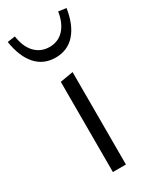

<svg xmlns="http://www.w3.org/2000/svg" viewBox="-176 -702 611 752"><g transform="rotate(-30 130.0 -326.0)"><path d="M-3 -647 32 -652Q39 -602 65 -575Q91 -548 130 -548Q169 -548 194.5 -575Q220 -602 228 -652L263 -647Q252 -576 218 -538Q184 -500 130 -500Q76 -500 42 -538Q8 -576 -3 -647ZM99 -408 158 -418V0H99Z"/></g></svg>

Font: Isabella Sans
Style: Regular
Weight: 400
Designer: Original fonts by Christian Thalmann (Catharsis Fonts), Modifications by Cristiano Sobral
Version: Version 0.002;July 12, 2020;FontCreator 13.0.0.2655 64-bit; 